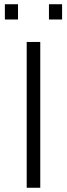

<svg xmlns="http://www.w3.org/2000/svg" viewBox="-20 -886 317 906"><path d="M3 -794H65V-866H3ZM211 -794H273V-866H211ZM106 0H170V-688H106Z"/></svg>

Font: Saira UNSAM Light SC
Style: Regular
Weight: 300
Designer: Hector Gatti with collaboration of the Omnibus-Type team
Foundry: Omnibus-Type
Version: Version 1.072;PS 001.072;hotconv 1.0.88;makeotf.lib2.5.64775